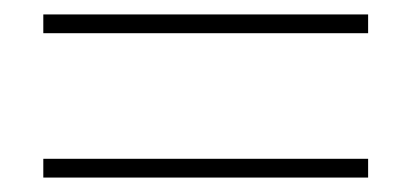

<svg xmlns="http://www.w3.org/2000/svg" viewBox="-20 -469 570 266"><path d="M490 -223H40V-249H490ZM490 -423H40V-449H490Z"/></svg>

Font: TypoPRO Source Serif Pro
Style: Regular
Weight: 200
Designer: Frank Grießhammer
Foundry: Adobe Systems Incorporated
Version: Version 1.017;PS (version unavailable);hotconv 1.0.79;makeot